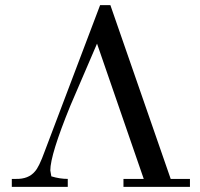

<svg xmlns="http://www.w3.org/2000/svg" viewBox="-20 -727 780 748"><path d="M720 -30V1H461V-30H540L358 -557L254 -315Q176 -124 176 -63L180 -40Q213 -30 244 -30V1H26V-30H42Q91 -29 116 -59Q132 -76 154 -137L370 -707H410L645 -30Z"/></svg>

Font: GFS Didot
Style: Regular
Weight: 400
Designer: Takis Katsoulidis and George D. Matthiopoulos
Foundry: Takis Katsoulidis and George D. Matthiopoulos
Version: Version 1.0